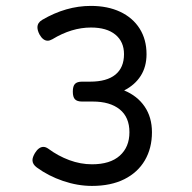

<svg xmlns="http://www.w3.org/2000/svg" viewBox="-20 -610 640 641"><path d="M469.2 -429.2Q469.2 -387.2 449.7 -356.7Q430.2 -326.2 394.5 -308.1Q438.5 -290 462.9 -254.2Q487.3 -218.3 487.3 -168.5Q487.3 -115.2 463.6 -74.7Q439.9 -34.2 395 -11.7Q350.1 10.7 287.1 10.7Q239.3 10.7 190.4 -5.9Q141.6 -22.5 103 -50.8Q88.4 -61.5 88.4 -75.2Q88.4 -85 96.7 -99.1Q109.4 -119.6 125 -119.6Q132.8 -119.6 141.6 -113.3Q173.8 -89.4 211.4 -75.4Q249 -61.5 287.1 -61.5Q347.7 -61.5 379.9 -90.3Q412.1 -119.1 412.1 -168.5Q412.1 -218.8 379.6 -244.9Q347.2 -271 289.6 -271H253.9Q237.3 -271 230.2 -278.6Q223.1 -286.1 223.1 -304.2Q223.1 -322.3 230.2 -329.8Q237.3 -337.4 253.9 -337.4H280.8Q336.4 -337.4 365.2 -360.8Q394 -384.3 394 -429.2Q394 -470.7 365.2 -494.4Q336.4 -518.1 283.7 -518.1Q219.2 -518.1 154.8 -479Q146 -474.1 139.2 -474.1Q123.5 -474.1 111.8 -495.1Q105 -508.3 105 -518.6Q105 -534.2 120.6 -543.5Q200.2 -590.3 283.2 -590.3Q339.4 -590.3 381.3 -570.6Q423.3 -550.8 446.3 -514.4Q469.2 -478 469.2 -429.2Z"/></svg>

Font: Courier Prime Sans
Style: Regular
Weight: 400
Designer: Alan Dague-Greene
Foundry: Quote-Unquote Apps
Version: Version 3.020